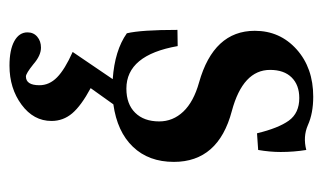

<svg xmlns="http://www.w3.org/2000/svg" viewBox="-162 -304 700 417"><g transform="rotate(90 188.5 -95.0)"><path d="M122.1 234.9Q87.9 234.9 68.8 224.4Q49.8 213.9 49.8 195.8Q49.8 182.6 59.3 174.6Q68.8 166.5 83 166.5Q100.1 166.5 119.1 183.1Q139.2 199.2 145.5 199.2Q164.6 199.2 164.6 169.9Q164.6 148.4 147.5 131.6Q130.4 114.7 92.3 97.7L151.4 10.7Q88.9 6.3 51.8 -20Q44.4 -50.8 44.4 -129.9L79.6 -130.4Q99.1 -19 171.9 -19Q205.6 -19 224.4 -38.1Q243.2 -57.1 243.2 -90.3Q243.2 -120.1 221.9 -142.6Q200.7 -165 158.7 -176.8Q46.4 -208.5 46.4 -297.9Q46.4 -352.5 86.7 -388.7Q127 -424.8 189.5 -424.8Q225.6 -424.8 251.5 -413.1Q276.4 -402.3 305.2 -409.7Q309.6 -382.8 309.6 -354Q309.6 -330.6 305.2 -305.2L269 -302.7Q257.8 -349.1 241.5 -371.8Q225.1 -394.5 192.4 -394.5Q164.1 -394.5 147.7 -377.9Q131.3 -361.3 131.3 -331.1Q131.3 -272 220.7 -248Q331.1 -218.8 331.1 -122.1Q331.1 -67.4 298.3 -33.2Q265.6 1 206.1 9.3L170.9 58.6Q209 79.1 225.6 98.6Q242.2 118.2 242.2 143.6Q242.2 182.6 206.8 208.7Q171.4 234.9 122.1 234.9Z"/></g></svg>

Font: Elstob 18pt SemiBold
Style: Regular
Weight: 600
Designer: Peter S. Baker
Version: Version 1.015